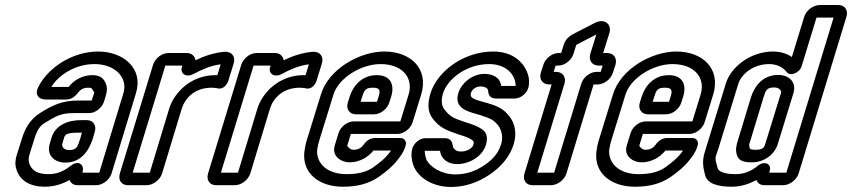

<svg xmlns="http://www.w3.org/2000/svg" viewBox="-20 -712 3390 764"><path d="M394 -308 400 -328C406 -347 410 -369 395 -391C386 -407 368 -413 347 -413C308 -413 274 -393 253 -366H184C212 -412 278 -457 356 -457C438 -457 490 -403 471 -341L375 -25H308L309 -31C316 -55 293 -76 264 -54C240 -36 214 -19 173 -19C129 -19 105 -34 96 -63C92 -78 94 -86 101 -109L118 -163C127 -194 140 -212 157 -222C204 -251 222 -262 276 -262H335C360 -262 386 -283 394 -308ZM289 25H362C388 25 416 4 424 -22L521 -341C552 -441 469 -507 371 -507C267 -507 171 -442 133 -367C128 -357 124 -345 128 -335C133 -320 150 -316 162 -316H244C263 -316 277 -327 288 -340C297 -351 306 -363 332 -363C343 -363 346 -360 347 -357C357 -340 357 -350 350 -328L345 -312H291C227 -312 188 -293 139 -262C102 -239 80 -202 68 -163L51 -109C46 -92 35 -65 46 -36C60 7 100 31 158 31C196 31 229 20 257 4C261 16 272 25 289 25ZM325 -234H303C253 -234 201 -216 185 -164L178 -140C164 -94 197 -65 240 -65C314 -65 340 -131 350 -163L357 -187C365 -213 351 -234 325 -234ZM287 -184H306L300 -163C289 -127 285 -115 255 -115C232 -115 225 -130 228 -140L235 -164C238 -174 243 -184 287 -184Z M724 -501H650C624 -501 597 -480 589 -454L457 -22C449 4 463 25 489 25H563C589 25 617 4 625 -22L703 -279C716 -321 754 -363 822 -363C829 -363 841 -362 848 -360C872 -356 885 -380 888 -389L910 -460C918 -487 902 -508 873 -506C832 -502 794 -490 758 -472C756 -487 744 -501 724 -501ZM845 -413H837C741 -413 673 -345 653 -279L576 -25H508L638 -451H706L704 -446C695 -417 723 -403 749 -417C779 -433 816 -451 858 -456Z M1075 -501H1001C975 -501 948 -480 940 -454L808 -22C800 4 814 25 840 25H914C940 25 968 4 976 -22L1054 -279C1067 -321 1105 -363 1173 -363C1180 -363 1192 -362 1199 -360C1223 -356 1236 -380 1239 -389L1261 -460C1269 -487 1253 -508 1224 -506C1183 -502 1145 -490 1109 -472C1107 -487 1095 -501 1075 -501ZM1196 -413H1188C1092 -413 1024 -345 1004 -279L927 -25H859L989 -451H1057L1055 -446C1046 -417 1074 -403 1100 -417C1130 -433 1167 -451 1209 -456Z M1327 -182 1312 -133C1299 -90 1338 -66 1371 -66C1411 -66 1445 -87 1466 -113H1536C1532 -107 1528 -102 1522 -95C1513 -84 1496 -68 1465 -46C1442 -30 1409 -19 1359 -19C1284 -19 1238 -60 1242 -116C1244 -129 1247 -142 1251 -155L1307 -336C1327 -401 1416 -457 1494 -457C1581 -457 1626 -403 1606 -336L1573 -229H1388C1362 -229 1335 -208 1327 -182ZM1622 -226 1656 -336C1687 -439 1614 -507 1509 -507C1413 -507 1288 -439 1257 -336L1201 -155C1196 -140 1193 -122 1191 -107C1182 -20 1253 31 1344 31C1400 31 1446 20 1487 -8C1519 -31 1543 -51 1559 -72C1572 -88 1586 -106 1592 -127L1594 -133C1599 -149 1589 -163 1573 -163H1474C1452 -163 1437 -151 1426 -135C1419 -126 1408 -116 1386 -116C1373 -116 1362 -129 1362 -133L1376 -179H1561C1587 -179 1614 -200 1622 -226ZM1397 -257H1468C1494 -257 1521 -278 1529 -304L1537 -329C1550 -373 1536 -413 1479 -413C1420 -413 1385 -370 1372 -329L1364 -304C1356 -278 1371 -257 1397 -257ZM1464 -363C1491 -363 1494 -353 1487 -329L1480 -307H1415L1422 -329C1430 -354 1435 -363 1464 -363Z M2032 -370H1974C1971 -403 1941 -418 1908 -418C1857 -418 1815 -379 1804 -342C1787 -288 1831 -272 1860 -263L1894 -253C1932 -240 1944 -236 1962 -213C1978 -192 1982 -164 1974 -138C1964 -106 1945 -80 1908 -55C1871 -30 1833 -18 1791 -18C1738 -18 1690 -47 1676 -79C1675 -81 1670 -100 1670 -112H1729C1730 -111 1731 -111 1731 -111C1736 -77 1764 -59 1799 -59C1847 -59 1899 -89 1913 -134C1920 -156 1920 -178 1905 -192C1893 -203 1876 -211 1853 -219L1831 -226C1784 -242 1770 -247 1746 -280C1738 -292 1734 -311 1743 -341C1759 -394 1832 -457 1927 -457C1990 -457 2031 -419 2032 -370ZM1814 -109C1794 -109 1783 -121 1782 -131C1780 -145 1775 -162 1751 -162H1672C1646 -162 1626 -138 1621 -122C1612 -92 1622 -61 1627 -49C1648 -1 1706 32 1775 32C1827 32 1879 16 1928 -17C1977 -50 2010 -92 2024 -138C2037 -180 2030 -220 2007 -249C1985 -278 1960 -290 1922 -301L1887 -311C1856 -320 1850 -328 1854 -342C1857 -353 1870 -368 1893 -368C1912 -368 1921 -359 1922 -353C1923 -335 1930 -320 1953 -320H2028C2053 -320 2078 -342 2083 -365C2091 -400 2078 -433 2058 -458C2032 -490 1992 -507 1942 -507C1825 -507 1720 -428 1693 -341C1681 -301 1682 -268 1699 -244C1727 -205 1755 -194 1802 -178L1824 -171C1843 -165 1857 -157 1862 -152C1864 -150 1867 -146 1863 -134C1861 -127 1844 -109 1814 -109Z M2193 -426H2183L2191 -451H2201C2227 -451 2254 -472 2262 -498L2273 -533C2273 -534 2274 -534 2274 -534L2353 -575L2329 -498C2321 -472 2336 -451 2362 -451H2378L2370 -426H2354C2328 -426 2301 -405 2293 -379L2185 -25H2118L2226 -379C2234 -405 2219 -426 2193 -426ZM2234 -22 2342 -376H2358C2384 -376 2411 -397 2419 -423L2429 -454C2437 -480 2422 -501 2396 -501H2380L2405 -581C2415 -614 2387 -642 2345 -620L2258 -575C2244 -567 2230 -555 2224 -536L2213 -501H2203C2177 -501 2150 -480 2142 -454L2132 -423C2124 -397 2139 -376 2165 -376H2175L2067 -22C2059 4 2073 25 2099 25H2172C2198 25 2226 4 2234 -22Z M2489 -182 2474 -133C2461 -90 2500 -66 2533 -66C2573 -66 2607 -87 2628 -113H2698C2694 -107 2690 -102 2684 -95C2675 -84 2658 -68 2627 -46C2604 -30 2571 -19 2521 -19C2446 -19 2400 -60 2404 -116C2406 -129 2409 -142 2413 -155L2469 -336C2489 -401 2578 -457 2656 -457C2743 -457 2788 -403 2768 -336L2735 -229H2550C2524 -229 2497 -208 2489 -182ZM2784 -226 2818 -336C2849 -439 2776 -507 2671 -507C2575 -507 2450 -439 2419 -336L2363 -155C2358 -140 2355 -122 2353 -107C2344 -20 2415 31 2506 31C2562 31 2608 20 2649 -8C2681 -31 2705 -51 2721 -72C2734 -88 2748 -106 2754 -127L2756 -133C2761 -149 2751 -163 2735 -163H2636C2614 -163 2599 -151 2588 -135C2581 -126 2570 -116 2548 -116C2535 -116 2524 -129 2524 -133L2538 -179H2723C2749 -179 2776 -200 2784 -226ZM2559 -257H2630C2656 -257 2683 -278 2691 -304L2699 -329C2712 -373 2698 -413 2641 -413C2582 -413 2547 -370 2534 -329L2526 -304C2518 -278 2533 -257 2559 -257ZM2626 -363C2653 -363 2656 -353 2649 -329L2642 -307H2577L2584 -329C2592 -354 2597 -363 2626 -363Z M3041 -457C3072 -457 3097 -443 3110 -426C3124 -406 3162 -422 3170 -449L3229 -642H3297L3109 -25H3041L3043 -33C3051 -60 3022 -72 2999 -55C2974 -34 2945 -19 2907 -19C2857 -19 2839 -32 2836 -42C2822 -89 2826 -81 2839 -122L2918 -379C2929 -414 2974 -457 3041 -457ZM3022 25H3096C3122 25 3150 4 3158 -22L3348 -645C3356 -671 3342 -692 3316 -692H3242C3216 -692 3188 -671 3180 -645L3131 -485C3113 -498 3086 -507 3056 -507C2967 -507 2888 -446 2868 -379L2789 -122C2778 -87 2772 -67 2785 -18C2793 20 2838 31 2892 31C2929 31 2961 20 2990 4C2994 16 3005 25 3022 25ZM3138 -344C3150 -391 3113 -414 3077 -414C3007 -414 2978 -357 2968 -324L2916 -153C2912 -139 2904 -117 2913 -93C2920 -70 2946 -66 2971 -66C3026 -66 3064 -102 3075 -139ZM3088 -343 3025 -139C3021 -126 3017 -116 2986 -116C2965 -116 2964 -121 2964 -121C2959 -137 2961 -137 2966 -153L3018 -324C3027 -353 3031 -364 3061 -364C3081 -364 3090 -351 3088 -343Z"/></svg>

Font: DIN Rundschrift
Style: BreitKontKu
Weight: 400
Width: 7
Version: Version 1.027